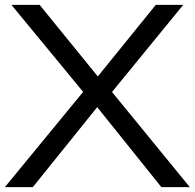

<svg xmlns="http://www.w3.org/2000/svg" viewBox="-23 -770 801 790"><path d="M417 -366V-417L758 0H641L357 -354H397L112 0H-3L338 -415V-369L24 -750H140L401 -429H358L618 -750H731Z"/></svg>

Font: Unbounded Light
Style: Regular
Weight: 300
Designer: Luke Prowse, Jean-Baptiste Morizot, Fátima Lázaro, Florian Runge
Foundry: NaN
Version: Version 1.700